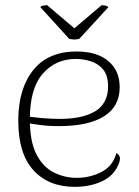

<svg xmlns="http://www.w3.org/2000/svg" viewBox="-20 -714 540 746"><path d="M270 12Q169 12 110 -52.5Q51 -117 51 -245Q51 -369 109 -441.5Q167 -514 278 -514Q329 -514 366 -498Q403 -482 424 -451Q445 -420 445 -375Q445 -300 384 -262Q323 -224 210 -224Q168 -224 134.5 -228.5Q101 -233 70 -238L71 -265Q99 -259 139 -255.5Q179 -252 212 -252Q256 -252 291 -259.5Q326 -267 350.5 -282Q375 -297 387.5 -321.5Q400 -346 400 -378Q400 -420 381.5 -443Q363 -466 334 -475.5Q305 -485 275 -485Q196 -485 146 -427.5Q96 -370 96 -251Q96 -164 121.5 -114.5Q147 -65 189 -44Q231 -23 278 -23Q330 -23 374.5 -46Q419 -69 432 -119Q441 -115 445 -105.5Q449 -96 440 -74Q421 -30 375 -9Q329 12 270 12ZM163 -694 269 -604 375 -694Q380 -694 388.5 -692.5Q397 -691 401 -686L288 -563Q282 -562 275.5 -561Q269 -560 262 -561Q255 -562 249 -563L137 -686Q139 -691 149 -692.5Q159 -694 163 -694Z"/></svg>

Font: Arima ExtraLight
Style: Regular
Weight: 250
Designer: Joana Correia and Natanael Gama
Foundry: NDISCOVER
Version: Version 1.101;gftools[0.9.23]